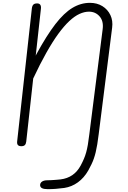

<svg xmlns="http://www.w3.org/2000/svg" viewBox="-20 -1028 900 1350"><path d="M130.5 0Q113.5 0 106.2 -7.8Q99 -15.5 100.5 -32.5L204 -969Q206.5 -988 215 -996Q223.5 -1004 241 -1004Q256.5 -1004 263.2 -994.2Q270 -984.5 267.5 -965L164.5 -32.5Q162.5 -15.5 154.5 -7.8Q146.5 0 130.5 0ZM316 302Q289.5 302 276.2 295.5Q263 289 262 275Q261.5 258.5 275.2 249Q289 239.5 313.5 239.5Q323 239.5 333.2 239Q343.5 238.5 354.8 237.8Q366 237 378.8 236Q391.5 235 405.5 233.5Q453.5 227.5 488.8 203.2Q524 179 547.5 135.5Q561 110 570.2 88.2Q579.5 66.5 586 43Q592.5 19.5 597.8 -10.8Q603 -41 608 -83.5L702 -824Q709 -880 680 -913Q651 -946 605.5 -946Q573.5 -946 539 -930.2Q504.5 -914.5 467.5 -880Q430.5 -845.5 390.2 -790.5Q350 -735.5 305.8 -657Q261.5 -578.5 212.5 -474Q207.5 -464 201.5 -461.5Q195.5 -459 182.5 -460.5Q172 -462 168 -464Q164 -466 164.5 -475.2Q165 -484.5 167.5 -507L237.5 -649.5Q308.5 -779.5 369.2 -858.2Q430 -937 489 -972.5Q548 -1008 612.5 -1008Q662.5 -1008 700 -984.8Q737.5 -961.5 756.2 -922Q775 -882.5 768.5 -833.5L674 -85Q669 -44.5 664 -13.8Q659 17 653.2 41Q647.5 65 640.2 86Q633 107 623.2 127.2Q613.5 147.5 600.5 171Q571 222.5 527.8 254Q484.5 285.5 432 293.5Q401.5 297.5 372.8 299.8Q344 302 316 302Z"/></svg>

Font: Edu SA Hand
Style: Regular
Weight: 400
Designer: Tina and Corey Anderson, Eben Sorkin, Mirko Velimirovic
Foundry: Google for Education
Version: Version 2.000